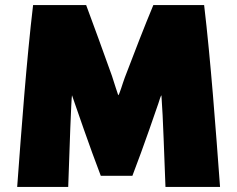

<svg xmlns="http://www.w3.org/2000/svg" viewBox="-20 -725 939 760"><path d="M48 15H250C255 -133 262 -335 265 -348C267 -342 271 -330 276 -316C276 -316 338 -135 379 -29H504C547 -140 605 -310 607 -316C612 -331 615 -343 619 -348C626 -255 630 -102 635 15H851C834 -215 814 -486 788 -705H587C552 -621 512 -518 474 -418C465 -394 452 -348 448 -348C443 -361 434 -392 423 -425C388 -522 350 -628 321 -705H111C85 -486 65 -215 48 15Z"/></svg>

Font: Repo ExtraBlack
Style: Regular
Weight: 400
Designer: Stefan Peev
Foundry: Context Ltd
Version: Version 001.502